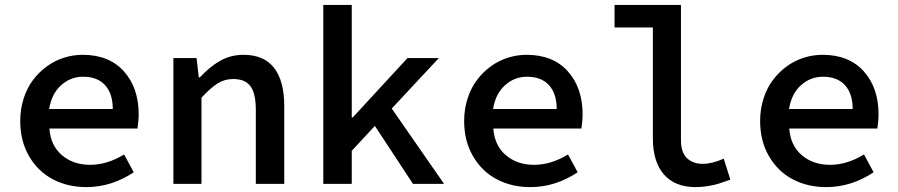

<svg xmlns="http://www.w3.org/2000/svg" viewBox="-20 -745 3638 778"><path d="M330.1 13.2Q254.9 13.2 194.6 -18.3Q134.3 -49.8 98.1 -111.6Q62 -173.3 62 -254.9Q62 -303.2 75.9 -346.2Q89.8 -389.2 114 -421.1Q138.2 -453.1 170.2 -476.3Q202.1 -499.5 239.3 -511.2Q276.4 -522.9 314.9 -522.9Q421.9 -522.9 481.9 -456.1Q542 -389.2 542 -280.8Q542 -256.8 537.1 -224.1H180.2Q185.1 -155.3 231 -116.2Q276.9 -77.1 345.2 -77.1Q414.1 -77.1 482.9 -119.1L522 -46.9Q431.2 13.2 330.1 13.2ZM179.2 -303.2H437Q437 -365.2 406 -399.7Q375 -434.1 316.9 -434.1Q265.6 -434.1 227.3 -399.4Q189 -364.7 179.2 -303.2Z M682.6 0V-509.8H776.4L785.6 -431.2H789.6Q829.1 -474.1 871.8 -498.5Q914.6 -522.9 966.8 -522.9Q1049.8 -522.9 1090.8 -469.7Q1131.8 -416.5 1131.8 -315.9V0H1016.6V-300.8Q1016.6 -365.2 995.4 -395Q974.1 -424.8 924.8 -424.8Q890.1 -424.8 861.8 -407Q833.5 -389.2 796.4 -349.1V0Z M1290 0V-725.1H1405.3V-269H1409.2L1631.3 -509.8H1758.3L1567.4 -305.2L1779.3 0H1653.3L1499 -234.9L1405.3 -133.8V0Z M2128.9 13.2Q2053.7 13.2 1993.4 -18.3Q1933.1 -49.8 1897 -111.6Q1860.8 -173.3 1860.8 -254.9Q1860.8 -303.2 1874.8 -346.2Q1888.7 -389.2 1912.8 -421.1Q1937 -453.1 1969 -476.3Q2001 -499.5 2038.1 -511.2Q2075.2 -522.9 2113.8 -522.9Q2220.7 -522.9 2280.8 -456.1Q2340.8 -389.2 2340.8 -280.8Q2340.8 -256.8 2335.9 -224.1H1979Q1983.9 -155.3 2029.8 -116.2Q2075.7 -77.1 2144 -77.1Q2212.9 -77.1 2281.7 -119.1L2320.8 -46.9Q2230 13.2 2128.9 13.2ZM1978 -303.2H2235.8Q2235.8 -365.2 2204.8 -399.7Q2173.8 -434.1 2115.7 -434.1Q2064.5 -434.1 2026.1 -399.4Q1987.8 -364.7 1978 -303.2Z M2799.3 13.2Q2714.8 13.2 2670.2 -38.1Q2625.5 -89.4 2625.5 -184.1V-633.8H2470.2V-725.1H2739.3V-176.8Q2739.3 -127.9 2763.4 -104.5Q2787.6 -81.1 2827.6 -81.1Q2865.2 -81.1 2912.6 -102.1L2939.5 -17.1Q2907.2 -5.9 2892.6 -1Q2877.9 3.9 2852.1 8.5Q2826.2 13.2 2799.3 13.2Z M3328.1 13.2Q3252.9 13.2 3192.6 -18.3Q3132.3 -49.8 3096.2 -111.6Q3060.1 -173.3 3060.1 -254.9Q3060.1 -303.2 3074 -346.2Q3087.9 -389.2 3112.1 -421.1Q3136.2 -453.1 3168.2 -476.3Q3200.2 -499.5 3237.3 -511.2Q3274.4 -522.9 3313 -522.9Q3419.9 -522.9 3480 -456.1Q3540 -389.2 3540 -280.8Q3540 -256.8 3535.2 -224.1H3178.2Q3183.1 -155.3 3229 -116.2Q3274.9 -77.1 3343.3 -77.1Q3412.1 -77.1 3481 -119.1L3520 -46.9Q3429.2 13.2 3328.1 13.2ZM3177.2 -303.2H3435.1Q3435.1 -365.2 3404.1 -399.7Q3373 -434.1 3314.9 -434.1Q3263.7 -434.1 3225.3 -399.4Q3187 -364.7 3177.2 -303.2Z"/></svg>

Font: Office Code Pro Medium
Style: Regular
Weight: 500
Designer: Nathan Rutzky & Paul D. Hunt
Foundry: Adobe Systems Incorporated
Version: Version 1.004;PS 001.004;hotconv 1.0.70;makeotf.lib2.5.58329